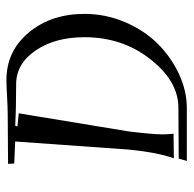

<svg xmlns="http://www.w3.org/2000/svg" viewBox="-22 -556 584 579"><g transform="rotate(-90 269.5 -266.0)"><path d="M65.4 -533.2 210 -534.2Q232.4 -534.2 266.6 -536.1Q298.8 -538.1 318.4 -538.1Q405.3 -538.1 461.4 -470.7Q517.6 -403.3 517.6 -302.7Q517.6 -239.3 493.2 -181.6Q468.8 -124 429.2 -83.5Q389.6 -43 337.9 -18.6Q286.1 5.9 233.4 5.9H74.2L81.1 -18.6L234.4 -19.5Q314.5 -19.5 380.9 -104Q447.3 -188.5 447.3 -302.7Q447.3 -391.6 407.2 -450.2Q367.2 -508.8 305.7 -508.8Q231.4 -508.8 180.7 -511.7L177.7 -504.9L217.8 -501L163.1 -168.9Q154.3 -96.7 154.3 -67.4Q154.3 -52.7 156.2 -34.2L82 -33.2Q99.6 -81.1 108.4 -168.9L132.8 -511.7L66.4 -514.6Z"/></g></svg>

Font: Kleymisska
Style: Regular
Weight: 500
Italic angle: -8°
Designer: gluk
Foundry: gluk
Version: Version 0.298